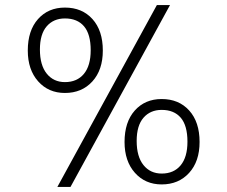

<svg xmlns="http://www.w3.org/2000/svg" viewBox="-20 -730 900 760"><path d="M601 -710H653L259 10H207ZM90 -530Q90 -609 130.5 -654.5Q171 -700 237 -700Q305 -700 346 -654.5Q387 -609 387 -530Q387 -453 345.5 -407.5Q304 -362 237 -362Q172 -362 131 -408Q90 -454 90 -530ZM339 -531Q339 -595 312.5 -626Q286 -657 237 -657Q192 -657 165 -626Q138 -595 138 -534Q138 -472 165 -438.5Q192 -405 237 -405Q285 -405 312 -437.5Q339 -470 339 -531ZM473 -168Q473 -247 513.5 -292.5Q554 -338 620 -338Q688 -338 729 -292.5Q770 -247 770 -168Q770 -91 728.5 -45.5Q687 0 620 0Q555 0 514 -46Q473 -92 473 -168ZM722 -169Q722 -233 695.5 -264Q669 -295 620 -295Q575 -295 548 -264Q521 -233 521 -172Q521 -110 548 -76.5Q575 -43 620 -43Q668 -43 695 -75.5Q722 -108 722 -169Z"/></svg>

Font: Krub Light
Style: Regular
Weight: 300
Designer: Ekaluck Peanpanawate
Foundry: Cadson Demak Co.,Ltd.
Version: Version 1.000; ttfautohint (v1.6)